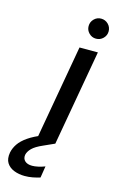

<svg xmlns="http://www.w3.org/2000/svg" viewBox="-232 -750 609 1009"><g transform="rotate(15 73.0 -245.5)"><path d="M24 0 116 -521H216L124 0ZM187 -588Q165 -588 149 -604Q133 -620 133 -642Q133 -665 149 -681Q165 -697 187 -697Q210 -697 226 -681Q242 -665 242 -642Q242 -620 226 -604Q210 -588 187 -588ZM12 206Q-20 206 -46.5 195.5Q-73 185 -86.5 163.5Q-100 142 -94 107Q-89 82 -73.5 59Q-58 36 -27 14.5Q4 -7 55 -27L109 -49L124 0L64 27Q25 44 7.5 61.5Q-10 79 -14 98Q-17 119 -3.5 131.5Q10 144 36 144Q50 144 68.5 140Q87 136 105 129L95 192Q76 198 55 202Q34 206 12 206Z"/></g></svg>

Font: DM Sans 10pt Medium
Style: Italic
Weight: 500
Italic angle: -10°
Version: Version 4.004;gftools[0.9.30]